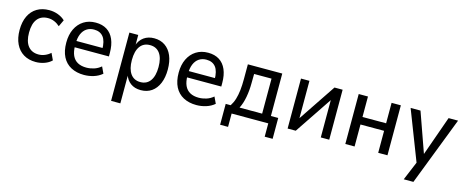

<svg xmlns="http://www.w3.org/2000/svg" viewBox="-39 -1071 4390 1822"><g transform="rotate(15 2156.0 -160.0)"><path d="M278 9Q209 9 158.5 -21.5Q108 -52 80.5 -109.5Q53 -167 53 -246Q53 -326 80.5 -383Q108 -440 158.5 -470Q209 -500 278 -500Q324 -500 365 -484.5Q406 -469 434 -442L403 -376Q378 -399 348 -411.5Q318 -424 286 -424Q219 -424 182.5 -379Q146 -334 146 -245Q146 -158 182.5 -112.5Q219 -67 286 -67Q317 -67 347.5 -79.5Q378 -92 402 -114L433 -48Q406 -21 364.5 -6Q323 9 278 9Z M753 9Q679 9 624.5 -20Q570 -49 541 -105.5Q512 -162 512 -245Q512 -322 539.5 -379Q567 -436 617 -468Q667 -500 735 -500Q800 -500 845 -471.5Q890 -443 913.5 -388.5Q937 -334 937 -257V-222H583V-284H875L859 -267Q859 -352 827.5 -392Q796 -432 736 -432Q694 -432 663.5 -411.5Q633 -391 616.5 -352Q600 -313 600 -255V-241Q600 -180 618 -141Q636 -102 671 -83Q706 -64 756 -64Q793 -64 830 -75.5Q867 -87 899 -114L929 -50Q894 -20 847.5 -5.5Q801 9 753 9Z M1066 180V-491H1153V-383H1148Q1166 -440 1208 -470Q1250 -500 1309 -500Q1371 -500 1416 -469Q1461 -438 1485 -381.5Q1509 -325 1509 -246Q1509 -168 1485 -110.5Q1461 -53 1416.5 -22Q1372 9 1310 9Q1250 9 1209.5 -21Q1169 -51 1152 -105H1157V180ZM1287 -64Q1350 -64 1384 -111.5Q1418 -159 1418 -246Q1418 -334 1384 -380.5Q1350 -427 1287 -427Q1224 -427 1190 -380.5Q1156 -334 1156 -246Q1156 -159 1190 -111.5Q1224 -64 1287 -64Z M1857 9Q1783 9 1728.5 -20Q1674 -49 1645 -105.5Q1616 -162 1616 -245Q1616 -322 1643.5 -379Q1671 -436 1721 -468Q1771 -500 1839 -500Q1904 -500 1949 -471.5Q1994 -443 2017.5 -388.5Q2041 -334 2041 -257V-222H1687V-284H1979L1963 -267Q1963 -352 1931.5 -392Q1900 -432 1840 -432Q1798 -432 1767.5 -411.5Q1737 -391 1720.5 -352Q1704 -313 1704 -255V-241Q1704 -180 1722 -141Q1740 -102 1775 -83Q1810 -64 1860 -64Q1897 -64 1934 -75.5Q1971 -87 2003 -114L2033 -50Q1998 -20 1951.5 -5.5Q1905 9 1857 9Z M2124 131V-74H2173Q2195 -108 2207 -147.5Q2219 -187 2224.5 -236Q2230 -285 2230 -347V-491H2568V-74H2640V131H2562V0H2202V131ZM2260 -74H2482V-418H2311L2310 -331Q2310 -256 2297.5 -189Q2285 -122 2260 -74Z M2752 0V-491H2835V-94H2815L3081 -491H3161V0H3078V-398H3099L2832 0Z M3319 0V-491H3410V-290H3642V-491H3733V0H3642V-216H3410V0Z M3941 180 4030 -33V28L3829 -491H3926L4071 -82H4057L4202 -491H4295L4036 180Z"/></g></svg>

Font: Nunito Sans 10pt SemiCondensed Medium
Style: Regular
Weight: 500
Width: 4
Designer: Vernon Adams
Foundry: Vernon Adams
Version: Version 3.101;gftools[0.9.27]